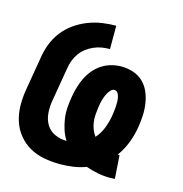

<svg xmlns="http://www.w3.org/2000/svg" viewBox="-87 -618 674 707"><g transform="rotate(15 250.0 -264.5)"><path d="M394 9Q370 9 346.5 4.5Q323 0 301 -8Q277 1 252 4.5Q227 8 202 8Q172 8 142 2.5Q112 -3 87 -17Q62 -31 43.5 -53.5Q25 -76 16 -104Q7 -132 6.5 -162.5Q6 -193 11 -223L33 -353Q37 -380 47 -406Q57 -432 74.5 -454.5Q92 -477 115.5 -493.5Q139 -510 165 -520Q191 -530 217.5 -534Q244 -538 271 -538V-449Q255 -449 240 -446.5Q225 -444 210 -437.5Q195 -431 182 -421Q169 -411 159.5 -397.5Q150 -384 144.5 -369Q139 -354 137 -339L115 -209Q111 -185 113 -161.5Q115 -138 126.5 -119Q138 -100 159 -90.5Q180 -81 204 -81Q204 -81 204 -81Q204 -81 204 -81Q193 -98 186.5 -118Q180 -138 177 -158.5Q174 -179 175.5 -201Q177 -223 181 -245Q184 -263 189.5 -281.5Q195 -300 203.5 -317.5Q212 -335 225 -350.5Q238 -366 255 -377Q272 -388 291 -393Q310 -398 328 -398Q352 -398 373.5 -391Q395 -384 411 -369Q427 -354 436 -333.5Q445 -313 448.5 -290.5Q452 -268 451 -244.5Q450 -221 446 -198Q441 -167 429.5 -137Q418 -107 399 -81Q401 -81 402.5 -81Q404 -81 406 -81L412 8Q407 8 402.5 8.5Q398 9 394 9ZM303 -123Q320 -142 329 -165.5Q338 -189 342 -212Q343 -221 344.5 -230Q346 -239 346.5 -248Q347 -257 347 -266Q347 -275 345.5 -283.5Q344 -292 339.5 -300Q335 -308 326 -308Q319 -308 313 -302Q307 -296 303 -289Q299 -282 296 -274.5Q293 -267 291 -260Q289 -253 287.5 -245.5Q286 -238 285 -230Q283 -216 282 -201.5Q281 -187 283 -173Q285 -159 290 -146.5Q295 -134 303 -123Z"/></g></svg>

Font: Iosevka Slab Extrabold Oblique
Style: Regular
Weight: 800
Italic angle: -9°
Monospace: yes
Designer: Belleve Invis
Foundry: Belleve Invis
Version: Version 11.1.1; ttfautohint (v1.8.3)